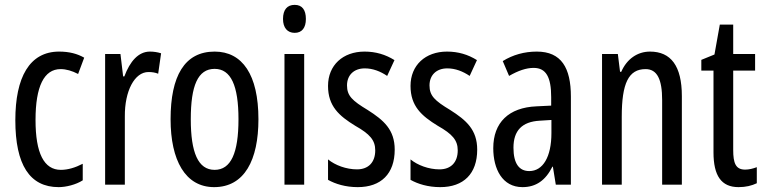

<svg xmlns="http://www.w3.org/2000/svg" viewBox="-20 -759 3144 789"><path d="M221 10C251 10 292 0 320 -18V-86C289 -70 259 -61 230 -61C161 -61 126 -129 126 -266C126 -404 161 -475 229 -475C252 -475 276 -468 301 -455L326 -522C298 -538 265 -547 223 -547C101 -547 43 -441 43 -265C43 -82 102 10 221 10Z M596 -547C549 -547 514 -507 491 -445H486L475 -537H412V0H493V-280C492 -385 533 -463 590 -463C605 -463 618 -461 630 -456L642 -540C626 -545 611 -547 596 -547Z M1042 -269C1042 -452 976 -547 862 -547C738 -547 681 -446 681 -269C681 -101 741 10 860 10C985 10 1042 -102 1042 -269ZM764 -269C764 -407 793 -476 862 -476C929 -476 960 -407 960 -269C960 -130 929 -61 862 -61C794 -61 764 -132 764 -269Z M1191 -739C1160 -739 1143 -719 1143 -681C1143 -645 1161 -624 1191 -624C1221 -624 1237 -645 1237 -681C1237 -718 1222 -739 1191 -739ZM1230 -537H1149V0H1230Z M1602 -144C1602 -226 1557 -265 1491 -307C1428 -345 1406 -365 1406 -408C1406 -450 1434 -478 1479 -478C1512 -478 1543 -466 1571 -447L1601 -512C1564 -535 1524 -547 1478 -547C1389 -547 1328 -491 1328 -406C1328 -323 1373 -283 1440 -242C1500 -208 1522 -183 1522 -141C1522 -92 1494 -63 1447 -63C1403 -63 1357 -80 1328 -104V-20C1358 -3 1400 10 1450 10C1546 10 1602 -45 1602 -144Z M1941 -144C1941 -226 1896 -265 1830 -307C1767 -345 1745 -365 1745 -408C1745 -450 1773 -478 1818 -478C1851 -478 1882 -466 1910 -447L1940 -512C1903 -535 1863 -547 1817 -547C1728 -547 1667 -491 1667 -406C1667 -323 1712 -283 1779 -242C1839 -208 1861 -183 1861 -141C1861 -92 1833 -63 1786 -63C1742 -63 1696 -80 1667 -104V-20C1697 -3 1739 10 1789 10C1885 10 1941 -45 1941 -144Z M2186 -547C2135 -547 2088 -534 2046 -508L2072 -447C2110 -469 2143 -480 2173 -480C2224 -480 2245 -442 2245 -360V-325L2184 -322C2071 -317 2007 -256 2007 -150C2007 -65 2044 10 2127 10C2183 10 2222 -18 2250 -74H2252L2264 0H2326V-362C2326 -480 2287 -547 2186 -547ZM2198 -263 2246 -266V-212C2246 -114 2211 -56 2155 -56C2114 -56 2090 -86 2090 -152C2090 -222 2125 -259 2198 -263Z M2651 -547C2600 -547 2556 -517 2533 -464H2528L2519 -537H2454V0H2535V-279C2535 -417 2563 -475 2633 -475C2681 -475 2701 -432 2701 -348V0H2782V-364C2782 -488 2737 -547 2651 -547Z M3042 -62C3003 -62 2993 -89 2993 -143V-469H3083V-537H2993V-658H2938L2916 -535L2862 -513V-469H2912V-133C2912 -37 2944 10 3015 10C3045 10 3069 4 3090 -6V-72C3074 -66 3058 -62 3042 -62Z"/></svg>

Font: Noto Sans Arabic ExtCond
Style: Regular
Weight: 400
Width: 2
Designer: Monotype Design Team, Nadine Chahine, Nizar Qandah and Khaled Hosny
Foundry: Monotype Imaging Inc.
Version: Version 2.012